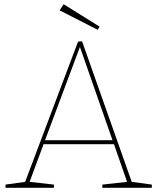

<svg xmlns="http://www.w3.org/2000/svg" viewBox="-20 -888 744 908"><path d="M368 -693 603 -28 698 -15V0H464V-15L581 -28L519 -206H186L120 -28L235 -15V0H6V-15L99 -28L349 -691ZM512 -225 358 -666 193 -225ZM451 -762 442 -747 262 -839 281 -868Z"/></svg>

Font: Bitter Pro Thin
Style: Regular
Weight: 250
Designer: Sol Matas, and Bitter project Authors
Foundry: Sol Matas
Version: Version 1.010